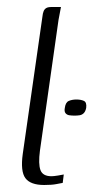

<svg xmlns="http://www.w3.org/2000/svg" viewBox="-20 -525 266 548"><path d="M106 3Q67 3 52.5 -16.5Q38 -36 45 -86L101 -477Q102 -487 104.5 -493Q107 -499 112 -502Q117 -505 127 -505H154Q154 -504 152 -494.5Q150 -485 147 -468L94 -95Q89 -57 95.5 -39.5Q102 -22 127 -22Q133 -22 145.5 -24Q158 -26 162 -27L159 -3Q153 -2 140.5 0.5Q128 3 106 3ZM165 -217Q167 -233 176.5 -237Q186 -241 198 -241Q211 -241 219.5 -237Q228 -233 226 -217Q224 -207 219 -202Q214 -197 207 -196Q200 -195 193 -195Q185 -195 178 -196Q171 -197 167 -202Q163 -207 165 -217Z"/></svg>

Font: Genos Light
Style: Italic
Weight: 300
Italic angle: -8°
Designer: Robert E. Leuschke
Foundry: Robert E. Leuschke
Version: Version 1.010